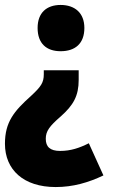

<svg xmlns="http://www.w3.org/2000/svg" viewBox="-41 -583 494 776"><path d="M300 -470C300 -531 261 -563 204 -563C147 -563 111 -531 111 -470C111 -407 147 -376 204 -376C263 -376 300 -407 300 -470ZM277 -299H136V-283C136 -249 125 -233 84 -195C16 -134 -21 -90 -21 -2C-21 103 54 173 184 173C254 173 316 155 377 126L318 -4C280 15 245 27 202 27C161 27 144 10 144 -22C144 -53 159 -73 204 -112C256 -158 277 -196 277 -260Z"/></svg>

Font: Noto Sans Devanagari Condensed Black
Style: Regular
Weight: 900
Width: 3
Designer: Jelle Bosma - Monotype Design Team
Foundry: Monotype Imaging Inc.
Version: Version 2.004